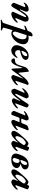

<svg xmlns="http://www.w3.org/2000/svg" viewBox="2025 -2600 859 4950"><g transform="rotate(90 2455.0 -124.5)"><path d="M116.3 14.4Q107.8 14.4 95.4 7.8Q82.9 1.3 71.5 -10.2Q60.1 -21.6 55 -37Q49.8 -52.3 56.9 -69L158.1 -320.2Q167.9 -345.3 148.6 -345.3Q141.9 -345.3 128.4 -344.1Q115 -342.8 99.1 -335.3Q83.2 -327.7 68.1 -310Q64.1 -305.2 56.3 -305.7Q48.5 -306.2 47.3 -314.8Q47.3 -322.5 53.7 -334.4Q60.1 -346.4 69.6 -358.8Q79.1 -371.1 85.5 -377.1Q109.6 -400.1 143.7 -416.4Q177.8 -432.7 224.9 -432.9Q249.8 -432.9 263.4 -420Q276.9 -407.1 280.1 -387.7Q283.4 -368.2 275.1 -347.2L222.2 -215.8Q219.2 -208.8 227.8 -207.8Q236.4 -206.8 240.3 -213.4Q275.5 -276 310.6 -325.3Q345.8 -374.7 383.5 -403.8Q421.3 -432.9 462.8 -432.9Q501.8 -432.9 519.4 -411Q536.9 -389.1 538.1 -357.6Q539.4 -326.2 526.2 -296.6L450.6 -119.6Q438 -89.4 454.8 -89.4Q461 -89.4 472 -95.1Q482.9 -100.8 495.2 -109.6Q507.4 -118.4 517.6 -126.9Q527.9 -135.3 532.7 -140.1Q537.8 -145.2 543.2 -150.2Q548.6 -155.1 552.1 -155.1Q555.1 -155.1 558.4 -151.4Q561.7 -147.6 561.7 -142.8Q561.7 -123.3 548.7 -107.5Q519.4 -72.4 482.5 -44.9Q445.7 -17.5 406.8 -1.7Q367.9 14 333.4 14Q320.3 14 306.8 5.4Q293.3 -3.1 286.8 -15.2Q280.2 -27.2 285.2 -39.8Q317.5 -113.4 352.7 -184.8Q388 -256.2 415.6 -330.6Q422.6 -349.5 420.9 -358.6Q419.2 -367.7 407.6 -367.9Q395 -368.1 379.6 -352.2Q364.2 -336.3 347.2 -312.3Q330.3 -288.2 311.5 -262Q302.8 -249.7 286.9 -224.3Q271 -198.9 251.8 -167.7Q232.5 -136.6 214.2 -105.4Q195.9 -74.2 181.7 -50.3Q166.2 -22.8 150.2 -4.2Q134.1 14.4 116.3 14.4Z M497.6 285.2Q493.4 285.2 489.9 281.9Q486.5 278.7 487.3 273.7Q488.1 265.7 494.5 261.4Q500.9 257.2 509.1 255.4Q539.9 247.3 554 239Q568 230.8 575.9 206.9L745.9 -312.4Q749.3 -322.3 751.5 -331Q753.7 -339.6 751.8 -344.6Q749.8 -349.5 738.2 -346.7Q718.3 -341.9 703.7 -337Q689 -332.1 666.4 -323.7Q658.4 -320.5 649.8 -321.8Q641.3 -323.1 641.3 -334Q641.3 -344.5 649.5 -351.1Q657.7 -357.7 666.9 -361.6Q682.9 -367.9 703.5 -378.2Q724.1 -388.5 761.6 -403.5Q768.6 -406.3 774.8 -413.9Q780.9 -421.5 787 -440.8Q803.5 -488.6 829.4 -511.2Q855.3 -533.9 886.4 -533.9Q905 -533.9 912.3 -522.7Q919.5 -511.6 912.6 -486.2L902.1 -447Q899.9 -437 900.7 -430.9Q901.5 -424.8 905.5 -425.8Q918.5 -428.6 931.4 -430.8Q944.4 -433 958.5 -433Q1011.8 -433 1047.7 -415.3Q1083.5 -397.6 1102 -367Q1120.5 -336.5 1120.5 -297.4Q1120.5 -244.5 1097.3 -189.5Q1074 -134.5 1034.1 -88.4Q994.1 -42.4 942.7 -14.2Q891.3 14 835.5 14Q818.3 14 804 7.2Q789.8 0.4 781.4 -5.6Q768.3 -15.7 761.6 -13.7Q754.8 -11.6 749.5 7.4L695 196.7Q688.8 216.1 700.3 229Q711.8 242 746.6 251.4Q753.3 252.4 759.7 256.6Q766 260.8 766 271.3Q766 276.5 759.4 279.8Q752.9 283.1 744.3 283.1Q727.7 283.1 703.1 282.2Q678.5 281.3 655.6 280.9Q632.6 280.5 617.9 280.6Q592.9 281.2 559.1 283.2Q525.4 285.2 497.6 285.2ZM835.7 -24.1Q854.6 -24.1 880.7 -45.1Q906.8 -66.1 932.5 -102.4Q958.2 -138.7 975.3 -184.9Q992.4 -231.2 992.4 -281Q992.4 -334.5 970.3 -357.4Q948.3 -380.3 911.4 -380.5Q904.9 -380.5 898.4 -380.1Q891.8 -379.6 884.9 -378.5L798.7 -110.1Q794.3 -95.4 794.6 -81.1Q794.9 -66.8 799.8 -55Q805.6 -41.2 812.2 -32.7Q818.8 -24.1 835.7 -24.1Z M1273.5 15Q1246.8 15 1216.7 -1.4Q1186.6 -17.8 1165.6 -45.6Q1144.6 -73.4 1144.6 -107Q1144.6 -169.3 1167.6 -227.5Q1190.5 -285.6 1229 -331.8Q1267.5 -378.1 1315.8 -405.5Q1364.1 -432.9 1413.8 -432.9Q1471.8 -432.9 1497.8 -411Q1523.9 -389.1 1523.9 -359Q1523.9 -324.7 1501.5 -300.5Q1479.2 -276.3 1443.7 -258.9Q1408.2 -241.6 1366.9 -230.6Q1325.6 -219.6 1288.5 -211.6Q1284.2 -210.6 1281.9 -208.7Q1279.6 -206.8 1278.4 -202.4Q1276.4 -195.2 1274.7 -186.8Q1273 -178.5 1272.2 -170.2Q1271.4 -135.2 1290.6 -109.3Q1309.9 -83.3 1348.2 -83.3Q1376 -83.3 1399.3 -97.6Q1422.7 -111.9 1445.2 -135.6Q1456.1 -147.5 1462.4 -147.5Q1471.6 -147.5 1471.6 -136.6Q1471.6 -134 1471.2 -129.9Q1470.8 -125.7 1468.8 -122.9Q1449.6 -86.6 1421.7 -55.1Q1393.9 -23.6 1357.2 -4.3Q1320.5 15 1273.5 15ZM1295.5 -246.9Q1316.4 -252.7 1338.8 -260.8Q1361.2 -268.9 1380.3 -282.6Q1399.5 -296.3 1412.2 -316.2Q1424.9 -336 1426.5 -364.4Q1427.4 -375.7 1420.4 -386.5Q1413.4 -397.2 1398.7 -397.2Q1381 -397.2 1363.5 -384.6Q1345.9 -372 1330.1 -351.6Q1314.2 -331.2 1303.4 -305.4Q1292.6 -279.5 1288.5 -252.9Q1287.7 -245.3 1295.5 -246.9Z M1550.2 14Q1529.2 14 1514.8 3.5Q1500.4 -6.9 1492.8 -22.4Q1485.2 -37.9 1485.2 -52.5Q1485.2 -63.5 1490.7 -71Q1496.1 -78.5 1505.9 -78.5Q1568.5 -78.5 1597.9 -95.5Q1627.2 -112.5 1645.2 -150.7Q1660.4 -184.8 1674.3 -232.6Q1688.1 -280.3 1707.4 -339.8Q1712.9 -354.3 1724.9 -370.9Q1736.8 -387.5 1752.8 -402.1Q1768.8 -416.7 1785.5 -426.5Q1802.2 -436.3 1815.9 -436.3Q1821.9 -436.3 1825.6 -430.6Q1829.2 -424.9 1829.4 -418.7L1855.5 -175.6Q1856.5 -169.9 1859.9 -169.9Q1863.3 -169.8 1867 -175.2L1983.7 -324.7Q2013.6 -362.4 2045.4 -386.4Q2077.3 -410.4 2103.5 -421.7Q2129.6 -433 2138.9 -433Q2150 -433 2158.1 -425.6Q2166.2 -418.2 2169.1 -408.8Q2172.1 -399.4 2167.3 -392.7Q2160.6 -383.3 2155.2 -372.3Q2149.7 -361.4 2144.6 -345.8L2066.8 -113.7Q2063.9 -105.2 2064 -98.1Q2064.1 -91.1 2069.8 -91.1Q2076.1 -91.1 2087.3 -97.4Q2098.4 -103.8 2112.1 -113.7Q2125.7 -123.5 2138.2 -133.9Q2150.7 -144.3 2159.6 -153.3Q2162.3 -155.9 2163.4 -155.9Q2168.9 -155.9 2172.7 -151.4Q2176.5 -146.8 2176.5 -141.2Q2176.5 -127.4 2160.9 -107.9Q2145.2 -88.4 2119.9 -67.2Q2094.7 -46 2065.5 -27.7Q2036.4 -9.3 2009 2.4Q1981.5 14 1961.3 14Q1948.5 14 1936.7 2.5Q1924.8 -9 1917.6 -22.7Q1910.3 -36.4 1912.5 -42.1L2003.4 -284.9Q2004.9 -288.5 2003.3 -290.2Q2001.6 -292 1997.9 -287.1L1794.2 -13.8Q1786.4 -2.8 1779.3 2.7Q1772.2 8.3 1764.6 8.3Q1758.6 8.3 1754.6 2.9Q1750.7 -2.4 1748.8 -12.7L1734.3 -266.9Q1733.5 -274 1728.2 -271.1Q1722.9 -268.3 1720.1 -259Q1706.5 -211.9 1689.1 -163.5Q1671.6 -115 1650.1 -75.1Q1628.6 -35.1 1603.4 -10.6Q1578.2 14 1550.2 14Z M2331.7 14Q2311.7 14 2294.5 -3.3Q2277.2 -20.6 2270 -43.8Q2262.8 -67.1 2270.7 -85.7L2364.2 -297.7Q2371.2 -313.1 2370.4 -321Q2369.5 -328.9 2361.5 -328.9Q2355.7 -328.9 2340.1 -319.7Q2324.5 -310.4 2308.3 -298.4Q2292.2 -286.4 2283.7 -278.4Q2271.1 -265.7 2262.7 -265.9Q2254.3 -266.1 2254.3 -274.8Q2254.3 -284.5 2259.6 -294.1Q2264.9 -303.6 2272.1 -313Q2301.2 -348.6 2333.7 -375.7Q2366.3 -402.8 2399.5 -418.2Q2432.8 -433.6 2464 -433.6Q2478 -433.6 2491.9 -420.7Q2505.8 -407.8 2512.6 -390.5Q2519.5 -373.1 2513 -358.8Q2494 -317 2466 -257.3Q2438.1 -197.5 2403.2 -122.1Q2395.8 -107 2397.1 -96.2Q2398.4 -85.3 2408.4 -85.3Q2418.4 -85.3 2437.5 -106.4Q2456.7 -127.5 2481.4 -160.7Q2506.1 -193.8 2531.6 -228.1Q2550.8 -252.3 2568.6 -278.2Q2586.5 -304.1 2602.3 -328.8Q2618 -353.5 2629.3 -371.8Q2645.8 -398.2 2659.3 -415.5Q2672.9 -432.9 2689.5 -432.9Q2708.7 -432.9 2723.7 -421.9Q2738.7 -411 2745.9 -396.1Q2753.1 -381.1 2747.6 -366.9L2648.3 -108.1Q2645.2 -99.8 2645.4 -92.7Q2645.6 -85.5 2651.3 -85.5Q2659.4 -85.5 2679.6 -98.3Q2699.8 -111.1 2722.2 -128.4Q2744.6 -145.6 2757.9 -159Q2760.6 -161.6 2761.8 -161.6Q2767.2 -161.6 2771 -157.1Q2774.9 -152.5 2774.9 -146.9Q2774.9 -134.2 2761.2 -116.6Q2747.4 -99.1 2725.4 -79.7Q2703.4 -60.3 2678 -43.5Q2652.5 -26.8 2628.5 -15.8Q2604.5 -4.7 2586.4 -3.6Q2572.3 0.7 2558 -3.1Q2543.6 -6.8 2532.8 -15.7Q2521.9 -24.5 2516.1 -33.6Q2513.8 -37.7 2513.6 -45.2Q2513.3 -52.8 2516.8 -60.9Q2525.1 -79.4 2535.4 -101.9Q2545.6 -124.4 2556.9 -150.2Q2568.2 -175.9 2578.9 -203.8Q2582.3 -212.5 2577.1 -213.1Q2571.9 -213.7 2566.9 -206.9Q2537.9 -167.1 2507.3 -127.9Q2476.7 -88.7 2446.4 -56.7Q2416.1 -24.7 2387 -5.3Q2357.9 14 2331.7 14Z M2907.7 14.2Q2891.3 14.2 2875.7 4.1Q2860 -5.9 2849.7 -21.1Q2839.4 -36.2 2840.3 -49.1Q2840.3 -56.5 2842 -63.2Q2843.7 -69.9 2846.4 -76.2L2949 -325.4Q2953.1 -335.5 2951.8 -341.7Q2950.4 -347.8 2940.4 -347.8Q2930.3 -347.8 2909.1 -338.8Q2887.9 -329.8 2865.8 -313.4Q2860 -309.4 2852.9 -309.5Q2845.9 -309.6 2846.7 -318.3Q2847.7 -332.2 2867.9 -351.7Q2888.2 -371.2 2918.9 -389.5Q2949.6 -407.8 2982.5 -420.4Q3015.4 -433 3041.6 -433Q3064.6 -433 3077.7 -409.1Q3090.7 -385.1 3080.6 -358.4L3040.9 -254.2Q3038.8 -247 3041.8 -244.6Q3044.8 -242.2 3049.2 -242.2L3133.2 -243.3Q3140.1 -243.3 3144.9 -246.1Q3149.8 -248.9 3153.3 -257.9L3204.1 -377Q3212.2 -395.8 3234.6 -408Q3257 -420.1 3280.7 -426.5Q3304.4 -432.9 3314.3 -432.9Q3325.6 -432.9 3332.4 -424.8Q3339.2 -416.7 3337.6 -401.1Q3336.8 -396.3 3329.7 -383.4Q3322.7 -370.5 3308.1 -333.6L3223.6 -112.2Q3217.8 -98.7 3220.5 -95.4Q3222.7 -94.6 3226.2 -95Q3229.8 -95.5 3233.4 -97Q3236.9 -98.6 3240.1 -100.1Q3243.2 -101.7 3244.8 -102.4Q3250.7 -102.6 3264.3 -110.8Q3277.9 -119 3293.6 -130.9Q3309.3 -142.8 3319.9 -153.4Q3324 -155.9 3325.7 -154.3Q3330.6 -153.6 3333.4 -148.7Q3336.2 -143.9 3335.1 -138.6Q3330.4 -122.9 3313.5 -103.1Q3296.5 -83.4 3271.8 -62.8Q3247.1 -42.2 3219.6 -25Q3192 -7.7 3165.8 3.2Q3139.5 14 3119.2 14Q3102.7 14 3089.6 3Q3076.5 -7.9 3071.6 -23.8Q3066.8 -39.8 3073.1 -55.8L3126.4 -184.3Q3130.2 -193.1 3127.6 -195.6Q3125 -198.1 3118.3 -198.1L3031.9 -197Q3026.7 -197 3021.5 -195.2Q3016.4 -193.4 3013.4 -185.9L2945.7 -8.1Q2941.8 3.2 2931.2 8.7Q2920.5 14.2 2907.7 14.2Z M3414.6 14Q3401 14 3386.5 6.3Q3372.1 -1.5 3362.5 -13.5Q3353 -25.6 3353 -36.6Q3353 -66.8 3370.8 -103.7Q3388.7 -140.5 3430 -193Q3471.4 -245.5 3541.3 -323.2Q3584.7 -370.2 3622.8 -399Q3660.9 -427.9 3679.3 -427.9Q3706 -427.9 3738.5 -401.6Q3745.1 -394.2 3746.1 -393.7Q3747 -393.1 3748 -393.1Q3750 -393.1 3750.7 -393.8Q3751.4 -394.5 3754 -399.9Q3761.5 -414.1 3764.5 -420.3Q3767.5 -426.6 3769.4 -431.6Q3774.6 -443.2 3793.7 -443.2Q3809.2 -443.2 3826.4 -436.1Q3843.6 -429 3855.7 -419.1Q3867.8 -409.2 3867.8 -400.1Q3867.8 -394.3 3865.7 -389.8L3766 -118.3Q3757.1 -92.5 3776.5 -92.5Q3788 -92.5 3811.8 -109.6Q3835.7 -126.6 3859.6 -151.6Q3862.4 -154.5 3862.9 -154.7Q3863.3 -155 3864.5 -155Q3869.3 -155 3872.9 -150.5Q3876.4 -145.9 3876.4 -139.1Q3876.4 -124.7 3857.5 -100.1Q3838.6 -75.5 3808.8 -50.7Q3772.6 -20.6 3737.6 -3.3Q3702.5 14 3679.3 14Q3664.4 14 3648.7 5.5Q3632.9 -2.9 3622.7 -15.6Q3612.5 -28.3 3612.5 -40.6Q3612.5 -47.5 3617.7 -63.6Q3619.5 -69.3 3623.4 -79.2Q3627.3 -89 3632.1 -100.6Q3636.9 -112.2 3642.4 -124.2Q3647.9 -136.2 3652.4 -147.3Q3655 -152.5 3651.6 -155.1Q3648.2 -157.8 3645.5 -154.9Q3594.3 -95.9 3552.5 -58.4Q3510.6 -20.8 3477.2 -3.4Q3443.8 14 3414.6 14ZM3519.8 -91.6Q3536.9 -91.6 3573.8 -123.2Q3610.8 -154.8 3649.4 -202.6Q3681.6 -241.7 3700.4 -272.5Q3719.1 -303.4 3719.1 -316.4Q3719.1 -325.3 3698.7 -342Q3689.4 -349.5 3679.1 -354.5Q3668.9 -359.6 3662.2 -359.6Q3646.7 -359.6 3619.7 -341.6Q3592.7 -323.6 3569.2 -300.2Q3548.5 -279.7 3530.4 -249.1Q3512.2 -218.5 3501.1 -186.1Q3490 -153.6 3490 -127.3Q3490 -110.6 3498 -101.1Q3506 -91.6 3519.8 -91.6Z M4083.9 14.2Q4001.6 14.2 3963.5 -30.1Q3925.5 -74.4 3944.7 -141.2Q3957.8 -185.4 3969.7 -216.3Q3981.6 -247.2 3996.3 -277.4Q4041.5 -364.7 4101.1 -398.8Q4160.8 -432.9 4235 -432.9Q4260.7 -432.9 4286.5 -423Q4312.3 -413 4330.2 -392.8Q4348.2 -372.6 4348.2 -342.1Q4348.2 -313.8 4329 -291.3Q4309.8 -268.8 4279 -253.4Q4248.2 -237.9 4214.2 -229.1Q4210.2 -228.1 4210.2 -225.2Q4210.2 -222.3 4215.2 -220.3Q4238.7 -216.2 4260.8 -203Q4282.9 -189.8 4297.6 -170Q4312.3 -150.1 4312.3 -125.2Q4312.3 -94.3 4296.3 -68.6Q4280.4 -42.9 4250.2 -24.6Q4220.1 -6.3 4178.1 3.9Q4136 14.2 4083.9 14.2ZM4097.3 -20.8Q4115.5 -20.8 4134.6 -35.8Q4153.7 -50.8 4166.9 -76.8Q4180.1 -102.7 4180.1 -135.3Q4180.1 -167.8 4166.9 -183.2Q4153.6 -198.6 4132.5 -198.6Q4111.7 -198.6 4098.8 -190.6Q4085.8 -182.7 4080.2 -163L4053.7 -78Q4049.3 -63.2 4054 -50.2Q4058.7 -37.3 4070.2 -29.1Q4081.7 -20.8 4097.3 -20.8ZM4112.2 -221.3Q4138.8 -222.4 4166.5 -239Q4194.2 -255.6 4213.2 -284.5Q4232.3 -313.4 4232.3 -349.5Q4232.3 -367.2 4225.8 -380.1Q4219.3 -393 4201 -393Q4185.6 -393 4169.9 -379.9Q4154.2 -366.8 4139.4 -337.9Q4124.6 -309 4111.3 -262L4103.1 -232.1Q4102.1 -227.9 4105.1 -224.5Q4108.1 -221.1 4112.2 -221.3Z M4406.6 14Q4393 14 4378.5 6.3Q4364.1 -1.5 4354.5 -13.5Q4345 -25.6 4345 -36.6Q4345 -66.8 4362.8 -103.7Q4380.7 -140.5 4422 -193Q4463.4 -245.5 4533.3 -323.2Q4576.7 -370.2 4614.8 -399Q4652.9 -427.9 4671.3 -427.9Q4698 -427.9 4730.5 -401.6Q4737.1 -394.2 4738.1 -393.7Q4739 -393.1 4740 -393.1Q4742 -393.1 4742.7 -393.8Q4743.4 -394.5 4746 -399.9Q4753.5 -414.1 4756.5 -420.3Q4759.5 -426.6 4761.4 -431.6Q4766.6 -443.2 4785.7 -443.2Q4801.2 -443.2 4818.4 -436.1Q4835.6 -429 4847.7 -419.1Q4859.8 -409.2 4859.8 -400.1Q4859.8 -394.3 4857.7 -389.8L4758 -118.3Q4749.1 -92.5 4768.5 -92.5Q4780 -92.5 4803.8 -109.6Q4827.7 -126.6 4851.6 -151.6Q4854.4 -154.5 4854.9 -154.7Q4855.3 -155 4856.5 -155Q4861.3 -155 4864.9 -150.5Q4868.4 -145.9 4868.4 -139.1Q4868.4 -124.7 4849.5 -100.1Q4830.6 -75.5 4800.8 -50.7Q4764.6 -20.6 4729.6 -3.3Q4694.5 14 4671.3 14Q4656.4 14 4640.7 5.5Q4624.9 -2.9 4614.7 -15.6Q4604.5 -28.3 4604.5 -40.6Q4604.5 -47.5 4609.7 -63.6Q4611.5 -69.3 4615.4 -79.2Q4619.3 -89 4624.1 -100.6Q4628.9 -112.2 4634.4 -124.2Q4639.9 -136.2 4644.4 -147.3Q4647 -152.5 4643.6 -155.1Q4640.2 -157.8 4637.5 -154.9Q4586.3 -95.9 4544.5 -58.4Q4502.6 -20.8 4469.2 -3.4Q4435.8 14 4406.6 14ZM4511.8 -91.6Q4528.9 -91.6 4565.8 -123.2Q4602.8 -154.8 4641.4 -202.6Q4673.6 -241.7 4692.4 -272.5Q4711.1 -303.4 4711.1 -316.4Q4711.1 -325.3 4690.7 -342Q4681.4 -349.5 4671.1 -354.5Q4660.9 -359.6 4654.2 -359.6Q4638.7 -359.6 4611.7 -341.6Q4584.7 -323.6 4561.2 -300.2Q4540.5 -279.7 4522.4 -249.1Q4504.2 -218.5 4493.1 -186.1Q4482 -153.6 4482 -127.3Q4482 -110.6 4490 -101.1Q4498 -91.6 4511.8 -91.6Z"/></g></svg>

Font: EB Garamond
Style: Italic
Weight: 400
Italic angle: -17.2°
Designer: Georg Duffner and Octavio Pardo
Foundry: Georg Duffner
Version: Version 1.001